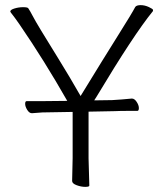

<svg xmlns="http://www.w3.org/2000/svg" viewBox="-20 -724 640 748"><path d="M325 -289V-107L328 -1Q328 4 312 4Q296 4 278.5 -2.5Q261 -9 261 -19L263 -108V-288L145 -286Q130 -285 105 -283H104Q94 -283 86 -296Q78 -309 78 -319.5Q78 -330 84 -330H145L242 -331Q152 -489 56 -629Q35 -659 28 -667.5Q21 -676 20 -679Q20 -686 36.5 -691Q53 -696 70 -696Q87 -696 90 -692Q98 -680 107 -662.5Q116 -645 140.5 -604.5Q165 -564 207.5 -495.5Q250 -427 294 -350Q387 -502 440.5 -587Q494 -672 507 -697Q512 -704 528 -704Q544 -704 560 -696.5Q576 -689 576 -685.5Q576 -682 576 -681Q501 -589 356 -347Q354 -344 347 -333L417 -334Q453 -336 493 -340H494Q504 -340 512.5 -327Q521 -314 521 -303Q521 -292 515 -292H476Q448 -292 428 -291Z"/></svg>

Font: LXGW WenKai Lite Light
Style: Regular
Weight: 300
Designer: LXGW / Fontworks Inc.
Foundry: LXGW / Fontworks Inc.
Version: Version 1.511; March 25, 2025